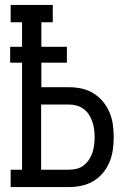

<svg xmlns="http://www.w3.org/2000/svg" viewBox="-20 -755 540 775"><path d="M23 0V-70H69V-502H21V-566H69V-665H23V-735H193V-665H147V-566H250V-502H147V-403H259Q285 -403 310 -397.5Q335 -392 357 -378.5Q379 -365 395.5 -345Q412 -325 422 -301.5Q432 -278 435.5 -252.5Q439 -227 439 -201Q439 -176 435.5 -150.5Q432 -125 422 -101Q412 -77 395.5 -57Q379 -37 357 -24Q335 -11 310 -5.5Q285 0 259 0ZM259 -70Q275 -70 290.5 -74Q306 -78 318.5 -88Q331 -98 339.5 -111Q348 -124 353 -139Q358 -154 360 -170Q362 -186 362 -201Q362 -217 360 -232.5Q358 -248 353 -263Q348 -278 339.5 -291.5Q331 -305 318.5 -314.5Q306 -324 290.5 -328.5Q275 -333 259 -333H146V-70Z"/></svg>

Font: Iosevka Gothic
Style: Regular
Weight: 400
Monospace: yes
Designer: Belleve Invis
Foundry: Belleve Invis
Version: Version 15.5.1; ttfautohint (v1.8.4)